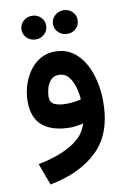

<svg xmlns="http://www.w3.org/2000/svg" viewBox="-93 -641 646 962"><g transform="rotate(-10 229.5 -159.5)"><path d="M235.8 -523.9Q235.8 -549.3 254.4 -566.7Q272.9 -584 298.8 -584Q325.2 -584 343.3 -566.7Q361.3 -549.3 361.3 -523.9Q361.3 -498.5 343.3 -481.2Q325.2 -463.9 298.8 -463.9Q272.9 -463.9 254.4 -481.2Q235.8 -498.5 235.8 -523.9ZM75.7 -523.9Q75.7 -549.3 94 -566.7Q112.3 -584 138.7 -584Q164.6 -584 182.9 -566.7Q201.2 -549.3 201.2 -523.9Q201.2 -498.5 182.9 -481.2Q164.6 -463.9 138.7 -463.9Q112.3 -463.9 94 -481.2Q75.7 -498.5 75.7 -523.9ZM416.5 -99.1Q416.5 61 329.1 147.7Q241.7 234.4 84.5 264.6L43.5 153.8Q147.9 133.8 215.1 93Q282.2 52.2 297.9 -8.3Q282.7 -4.4 265.6 -1.7Q248.5 1 234.4 1Q143.6 1 93.5 -38.8Q43.5 -78.6 43.5 -165.5Q43.5 -203.6 54.9 -242.7Q66.4 -281.7 88.9 -314.7Q111.3 -347.7 144.5 -367.7Q177.7 -387.7 221.2 -387.7Q271.5 -387.7 308.3 -363.3Q345.2 -338.9 369.1 -297.4Q393.1 -255.9 404.8 -204.6Q416.5 -153.3 416.5 -99.1ZM233.9 -119.6Q254.9 -119.6 273.9 -122.3Q293 -125 308.1 -129.4Q305.2 -165.5 295.2 -197.3Q285.2 -229 267.1 -249Q249 -269 220.2 -269Q193.4 -269 178.2 -251.7Q163.1 -234.4 157 -211.2Q150.9 -188 150.9 -169.9Q150.9 -140.1 173.3 -129.9Q195.8 -119.6 233.9 -119.6Z"/></g></svg>

Font: Vazirmatn RD UI FD SemiBold
Style: Regular
Weight: 600
Designer: Saber Rastikerdar
Foundry: Saber Rastikerdar
Version: Version 33.003